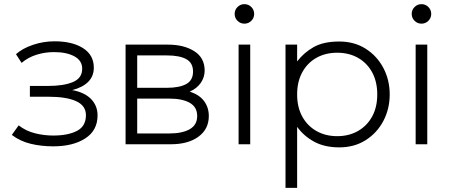

<svg xmlns="http://www.w3.org/2000/svg" viewBox="-20 -695 2164 925"><path d="M237 10Q178 10 127 -2.5Q76 -15 37 -45L70 -91Q104.5 -64 148.2 -53Q192 -42 236 -42Q308 -42 351 -64.5Q394 -87 394 -140Q394 -186 347 -207.5Q300 -229 213 -229H124V-281H212Q287 -281 331.5 -299.8Q376 -318.5 376 -364Q376 -403 338.5 -423.5Q301 -444 240 -444Q196 -444 155.5 -431.2Q115 -418.5 84 -392L57 -434Q88.5 -462 138.8 -479Q189 -496 243 -496Q328.5 -496 380.2 -463Q432 -430 432 -369Q432 -328 405.2 -301Q378.5 -274 328 -261Q387.5 -250 418.8 -217.8Q450 -185.5 450 -139Q450 -66.5 390.8 -28.2Q331.5 10 237 10Z M585 0V-480H789Q866.5 -480 916.2 -448.2Q966 -416.5 966 -355Q966 -323 947.5 -296Q929 -269 894 -253.5Q940 -239 963 -208.2Q986 -177.5 986 -136Q986 -73 936.2 -36.5Q886.5 0 803 0ZM784 -428H641V-272H784Q844 -272 877 -290Q910 -308 910 -350Q910 -392 877.5 -410Q845 -428 784 -428ZM641 -52H795Q859 -52 894.5 -72.8Q930 -93.5 930 -136Q930 -179 894.5 -199.5Q859 -220 795 -220H641Z M1129.5 0V-480H1185.5V0ZM1157.5 -581Q1138 -581 1124.2 -594.8Q1110.5 -608.5 1110.5 -628Q1110.5 -647.5 1124.2 -661.2Q1138 -675 1157.5 -675Q1177 -675 1190.8 -661.2Q1204.5 -647.5 1204.5 -628Q1204.5 -608.5 1190.8 -594.8Q1177 -581 1157.5 -581Z M1355.5 210V-480H1411.5V-399Q1443 -440.5 1490.5 -467.8Q1538 -495 1614.5 -495Q1687 -495 1741.8 -460.2Q1796.5 -425.5 1827 -367.5Q1857.5 -309.5 1857.5 -240Q1857.5 -170.5 1827 -112.5Q1796.5 -54.5 1741.8 -19.8Q1687 15 1614.5 15Q1543.5 15 1493.2 -12.5Q1443 -40 1411.5 -84V210ZM1604.5 -39Q1661 -39 1704.5 -63.8Q1748 -88.5 1772.8 -133.5Q1797.5 -178.5 1797.5 -240Q1797.5 -301.5 1772.8 -346.8Q1748 -392 1704.5 -416.5Q1661 -441 1604.5 -441Q1548 -441 1504.5 -416.5Q1461 -392 1436.2 -346.8Q1411.5 -301.5 1411.5 -240Q1411.5 -178.5 1436.2 -133.5Q1461 -88.5 1504.5 -63.8Q1548 -39 1604.5 -39Z M1982.5 0V-480H2038.5V0ZM2010.5 -581Q1991 -581 1977.2 -594.8Q1963.5 -608.5 1963.5 -628Q1963.5 -647.5 1977.2 -661.2Q1991 -675 2010.5 -675Q2030 -675 2043.8 -661.2Q2057.5 -647.5 2057.5 -628Q2057.5 -608.5 2043.8 -594.8Q2030 -581 2010.5 -581Z"/></svg>

Font: Geologica Thin
Style: Regular
Weight: 100
Designer: Sindre Bremnes, Frode Helland
Foundry: Monokrom Skriftforlag AS
Version: Version 1.010; ttfautohint (v1.8.4.7-5d5b);gftools[0.9.28]